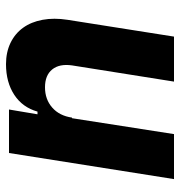

<svg xmlns="http://www.w3.org/2000/svg" viewBox="0 -590 600 640"><g transform="rotate(90 300.0 -270.0)"><path d="M46 -195 102 -550H252L198 -210Q192 -168 211.5 -144Q231 -120 271 -120Q311 -120 338.5 -144Q366 -168 372 -210H374L427 -550H577L490 0H345L361 -95H352Q338 -45 296 -17.5Q254 10 194 10Q154 10 123 -5Q92 -20 72.5 -47Q53 -74 46 -112Q39 -150 46 -195Z"/></g></svg>

Font: JetBrains Mono ExtraBold
Style: Italic
Weight: 800
Designer: Philipp Nurullin, Konstantin Bulenkov
Foundry: JetBrains
Version: Version 1.000; ttfautohint (v1.8.3)